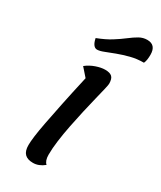

<svg xmlns="http://www.w3.org/2000/svg" viewBox="-218 -926 862 1027"><g transform="rotate(30 213.5 -413.0)"><path d="M171 25Q137 25 120 8Q103 -9 103 -46Q103 -66 107.5 -101.5Q112 -137 122.5 -191.5Q133 -246 149 -324Q165 -402 189 -508L145 -558Q170 -578 201.5 -589Q233 -600 258 -600Q287 -600 300 -588Q313 -576 313 -545Q313 -538 306.5 -510.5Q300 -483 289.5 -440.5Q279 -398 267.5 -347.5Q256 -297 245.5 -244Q235 -191 228.5 -142.5Q222 -94 222 -55Q222 -36 226.5 -23Q231 -10 240 -2Q207 25 171 25ZM165 -671Q152 -671 142.5 -683.5Q133 -696 128 -721Q178 -740 213 -762Q248 -784 274.5 -804.5Q301 -825 324 -838Q347 -851 373 -851Q427 -851 427 -790Q427 -774 425 -760.5Q423 -747 418 -736Q375 -736 336.5 -726Q298 -716 264.5 -703.5Q231 -691 206 -681Q181 -671 165 -671Z"/></g></svg>

Font: Lemonada
Style: Regular
Weight: 400
Designer: Mohamed Gaber (Arabic), Eduardo Tunni (Latin)
Foundry: Kief Type Foundry
Version: Version 4.005